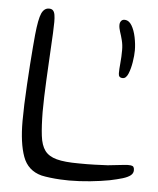

<svg xmlns="http://www.w3.org/2000/svg" viewBox="-48 -650 582 709"><g transform="rotate(5 243.0 -295.0)"><path d="M131.5 9Q80 -4.5 62 -54.2Q44 -104 44 -185.5Q44 -212 45.2 -247.2Q46.5 -282.5 48.8 -320.8Q51 -359 53.5 -395.2Q56 -431.5 58.5 -461Q61 -490.5 62.5 -506.5Q68.5 -566 78 -586.8Q87.5 -607.5 105.5 -607.5Q115.5 -607.5 120.5 -602Q125.5 -596.5 127.2 -586Q129 -575.5 129 -560Q129 -543.5 127.8 -519.2Q126.5 -495 125 -466.5Q123.5 -438 121.8 -406.5Q120 -375 118.5 -343.5Q117 -312 116 -282Q115 -252 115 -226Q115.5 -172 119.8 -137Q124 -102 138.2 -82.8Q152.5 -63.5 182.2 -55.5Q212 -47.5 264 -47.5Q295.5 -47 324 -48Q352.5 -49 371.5 -50Q408.5 -54 428.5 -56.2Q448.5 -58.5 457 -57Q464 -56 466.8 -52Q469.5 -48 469.5 -40Q469.5 -28.5 459.8 -20.8Q450 -13 431 -7.2Q412 -1.5 383.5 4.5Q351.5 10.5 312 14.5Q272.5 18.5 234 18.5Q220.5 18.5 201.2 17.5Q182 16.5 163.5 14.2Q145 12 131.5 9ZM399 -375.5Q390.5 -375.5 386.8 -379.5Q383 -383.5 383 -392Q383 -407 385.2 -429.8Q387.5 -452.5 387.5 -478.5Q387.5 -497.5 383.2 -514.2Q379 -531 374.2 -545Q369.5 -559 369.5 -570Q369.5 -578.5 374 -584.5Q378.5 -590.5 386.5 -590.5Q403 -590.5 413.5 -573Q424 -555.5 429.2 -530Q434.5 -504.5 434.5 -481Q434.5 -462.5 430.5 -437.5Q426.5 -412.5 418.8 -394Q411 -375.5 399 -375.5Z"/></g></svg>

Font: Gluten ExtraLight
Style: Regular
Weight: 250
Designer: Tyler Finck
Foundry: Etcetera Type Company
Version: Version 1.300